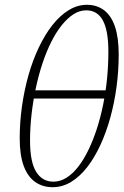

<svg xmlns="http://www.w3.org/2000/svg" viewBox="-20 -766 514 799"><path d="M199 13Q157 13 126 -9Q95 -31 78.5 -76Q62 -121 62 -190Q62 -257 71.5 -324Q81 -391 98.5 -453Q116 -515 141.5 -568.5Q167 -622 198 -661.5Q229 -701 265.5 -723.5Q302 -746 342 -746Q383 -746 413 -723.5Q443 -701 458.5 -655Q474 -609 474 -539Q474 -472 465 -405Q456 -338 439 -276.5Q422 -215 397.5 -162Q373 -109 342.5 -70Q312 -31 276 -9Q240 13 199 13ZM202 -10Q230 -10 256 -26Q282 -42 305 -71.5Q328 -101 347.5 -141Q367 -181 382.5 -228.5Q398 -276 409 -329.5Q420 -383 425.5 -439Q431 -495 431 -551Q431 -639 408 -681Q385 -723 339 -723Q311 -723 285.5 -706.5Q260 -690 236.5 -660.5Q213 -631 193 -591Q173 -551 157 -503Q141 -455 129.5 -401.5Q118 -348 111.5 -292Q105 -236 105 -181Q105 -92 130.5 -51Q156 -10 202 -10ZM97 -356 101 -390H437L433 -356Z"/></svg>

Font: Source Serif 4 36pt Light
Style: Italic
Weight: 300
Italic angle: -12°
Designer: Frank Grießhammer
Foundry: Adobe Systems Incorporated
Version: Version 4.004;hotconv 1.0.116;makeotfexe 2.5.65601